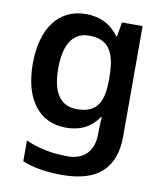

<svg xmlns="http://www.w3.org/2000/svg" viewBox="-87 -623 799 935"><g transform="rotate(10 312.5 -156.0)"><path d="M263 -552C130 -552 49 -446 49 -270C49 -94 128 10 262 10C330 10 384 -15 421 -71H425C424 -55 422 -24 422 -4V11C422 98 376 146 293 146C217 146 146 132 86 104V207C144 231 208 240 285 240C459 240 544 159 544 4V-542H442L430 -471H426C387 -525 332 -552 263 -552ZM296 -451C388 -451 428 -399 428 -269V-250C428 -133 387 -88 298 -88C216 -88 175 -150 175 -268C175 -388 217 -451 296 -451Z"/></g></svg>

Font: Noto Sans New Tai Lue Semibold
Style: Regular
Weight: 600
Designer: Monotype Design Team
Foundry: Monotype Imaging Inc.
Version: Version 2.004